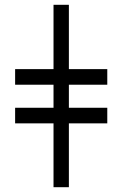

<svg xmlns="http://www.w3.org/2000/svg" viewBox="-20 -780 510 800"><path d="M203 0V-266H43V-331H203V-427H43V-492H203V-760H267V-492H427V-427H267V-331H427V-266H267V0Z"/></svg>

Font: Noto Serif Condensed
Style: Regular
Weight: 400
Width: 3
Designer: Monotype Design Team
Foundry: Monotype Imaging Inc.
Version: Version 2.015